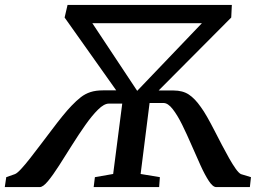

<svg xmlns="http://www.w3.org/2000/svg" viewBox="-54 -763 1081 783"><path d="M-34.5 0 -28.5 -40.5 7 -53Q16 -56.5 32 -73.8Q48 -91 68.5 -117.2Q89 -143.5 112 -173.8Q135 -204 157.8 -234.2Q180.5 -264.5 201.2 -290Q222 -315.5 237.5 -331.5Q257.5 -352.5 275.5 -366.5Q293.5 -380.5 315 -387.5Q336.5 -394.5 366 -394.5H420L209.5 -691.5L221.5 -743H891.5L889 -691.5L593 -394H653.5Q691 -394 716 -377.5Q741 -361 765 -326.5Q776.5 -311 790.8 -286Q805 -261 820 -231.8Q835 -202.5 850.5 -172.8Q866 -143 880.5 -117.5Q895 -92 907.2 -74.8Q919.5 -57.5 928.5 -53L969.5 -40.5L965 0H828Q814 0 797.8 -24.8Q781.5 -49.5 763.8 -88.5Q746 -127.5 727 -171.5Q708 -215.5 688.8 -254.5Q669.5 -293.5 650.2 -318.2Q631 -343 612.5 -343H556L519.5 -53.5L598 -40.5L595 0H328L333 -40.5L407.5 -53.5L444.5 -340.5H390Q370.5 -340.5 345.8 -316Q321 -291.5 293.8 -252.8Q266.5 -214 239.2 -170.5Q212 -127 187 -88Q162 -49 141.8 -24.5Q121.5 0 108 0ZM505.5 -392.5 769.5 -668.5H322.5Z"/></svg>

Font: Merriweather 24pt Medium
Style: Italic
Weight: 500
Italic angle: -7.8°
Version: Version 2.101